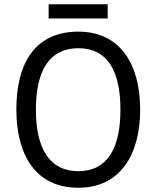

<svg xmlns="http://www.w3.org/2000/svg" viewBox="-20 -874 736 904"><path d="M487 -854H209V-787H487ZM640 -358C640 -574 544 -725 349 -725C153 -725 57 -587 57 -359C57 -145 147 10 349 10C544 10 640 -143 640 -358ZM149 -358C149 -542 213 -647 349 -647C484 -647 547 -543 547 -358C547 -173 484 -68 348 -68C214 -68 149 -174 149 -358Z"/></svg>

Font: Noto Sans Lao SemiCondensed
Style: Regular
Weight: 400
Width: 4
Designer: Monotype Design Team
Foundry: Monotype Imaging Inc.
Version: Version 2.003